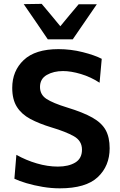

<svg xmlns="http://www.w3.org/2000/svg" viewBox="-20 -988 636 1020"><path d="M297.5 12.5Q253 12.5 206.8 4.8Q160.5 -3 120.8 -14.8Q81 -26.5 56.5 -38.5L67 -165.5Q118.5 -136.5 175.8 -119.8Q233 -103 287.5 -103Q344 -103 379.8 -124.5Q415.5 -146 415.5 -193Q415.5 -240 372.5 -264.2Q329.5 -288.5 254 -311Q188 -331 141.2 -356Q94.5 -381 69.8 -420.2Q45 -459.5 45 -521Q45 -611.5 106.2 -669.2Q167.5 -727 290.5 -727Q356 -727 419.5 -711Q483 -695 520.5 -675.5L509 -548.5Q462.5 -579 409.8 -594.8Q357 -610.5 315 -610.5Q264.5 -610.5 228.5 -589.8Q192.5 -569 192.5 -526Q192.5 -485 227 -462.5Q261.5 -440 336.5 -417Q422 -391 471.2 -363Q520.5 -335 541.5 -296.8Q562.5 -258.5 562.5 -200.5Q562.5 -106 499.2 -46.8Q436 12.5 297.5 12.5ZM234 -779Q202 -826 170 -873Q138 -920 106 -966L201.5 -967.5Q226 -937.5 251 -908.5Q275.5 -879 300.5 -848.5Q325 -878.5 349.2 -907.5Q373.5 -936.5 398 -965.5H494.5Q462.5 -919.5 431 -873Q399 -826 366.5 -779Z"/></svg>

Font: Heraclito SemiBold
Style: Regular
Weight: 600
Designer: Kostas Bartsokas (font) & Cristiano Sobral (main changes)
Foundry: Kostas Bartsokas (font) & Cristiano Sobral (main changes)
Version: Version 1.00;July 8, 2020;FontCreator 13.0.0.2655 64-bit